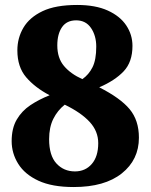

<svg xmlns="http://www.w3.org/2000/svg" viewBox="-20 -744 607 774"><path d="M277 10Q190 10 135 -15.5Q80 -41 53.5 -83.5Q27 -126 27 -175Q27 -227 47.5 -262Q68 -297 102.5 -320Q137 -343 180 -360Q121 -391 85.5 -432.5Q50 -474 50 -541Q50 -591 74.5 -632.5Q99 -674 151.5 -699Q204 -724 291 -724Q365 -724 414.5 -701.5Q464 -679 489 -641.5Q514 -604 514 -559Q514 -494 478.5 -456.5Q443 -419 380 -392Q465 -349 502.5 -304Q540 -259 540 -189Q540 -100 471 -45Q402 10 277 10ZM312 -425Q338 -443 353 -473Q368 -503 368 -556Q368 -600 347 -631Q326 -662 287 -662Q249 -662 230 -634.5Q211 -607 211 -561Q211 -510 238 -478Q265 -446 312 -425ZM282 -53Q324 -53 350 -83Q376 -113 376 -167Q376 -215 341.5 -252.5Q307 -290 241 -322Q212 -299 195 -265Q178 -231 178 -183Q178 -117 207.5 -85Q237 -53 282 -53Z"/></svg>

Font: Noto Serif Devanagari ExtraBold
Style: Regular
Weight: 800
Designer: Universal Thirst, Indian Type Foundry and the Monotype Design Team
Foundry: Monotype Imaging Inc.
Version: Version 2.004; ttfautohint (v1.8.4.7-5d5b)